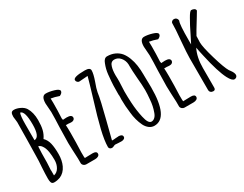

<svg xmlns="http://www.w3.org/2000/svg" viewBox="-77 -1120 2008 1583"><g transform="rotate(-30 927.5 -328.0)"><path d="M63 -9Q59 -21 59 -43Q59 -86 63 -149Q68 -209 68 -256Q68 -309 71 -415L73 -573Q73 -582 70 -600L67 -625V-630Q67 -653 74 -664Q81 -675 100 -675Q126 -675 157 -660Q188 -645 202 -622Q231 -574 231 -502Q231 -448 222 -411.5Q213 -375 191 -344Q218 -318 227.5 -277.5Q237 -237 237 -176Q237 -115 216 -70Q192 -19 146 0Q118 10 90 10Q68 10 63 -9ZM174 -494Q174 -623 133 -629Q122 -606 122 -521V-373Q174 -374 174 -494ZM184 -150Q184 -192 179 -224Q175 -249 168.5 -265.5Q162 -282 151 -296Q139 -311 123 -314Q119 -257 119 -163Q119 -157 117 -125L115 -91Q115 -89 116 -88V-86V-41Q148 -48 166 -79Q184 -110 184 -150Z M357 -18V-44V-64Q356 -73 356 -85Q356 -106 353 -149L351 -213Q351 -262 354 -359Q358 -446 358 -505Q358 -519 355 -547Q352 -576 352 -589Q352 -660 394 -660Q427 -660 470.5 -647Q514 -634 514 -616Q514 -606 505.5 -597.5Q497 -589 485 -584Q443 -599 409 -604Q410 -589 410 -561Q410 -521 409 -489Q406 -441 406 -417L409 -401L425 -402Q433 -403 445 -403Q493 -403 493 -375Q493 -364 484 -356.5Q475 -349 461 -349Q443 -349 433 -351H408Q410 -325 410 -275Q410 -225 409 -185Q406 -124 406 -94Q406 -38 408 -38L441 -39Q458 -40 482 -40Q520 -40 520 -16Q520 -2 507.5 5.5Q495 13 477 13H392Q379 13 368.5 4Q358 -5 357 -18Z M618 -21Q618 -81 641.5 -179Q665 -277 710 -421Q755 -570 766 -613Q754 -613 727 -610Q700 -607 684 -607Q674 -607 666 -615.5Q658 -624 658 -635Q658 -664 768 -664Q818 -664 818 -636Q818 -604 796 -541Q775 -485 770 -456Q760 -385 718 -224L674 -51H692L713 -53Q722 -54 734 -54V-55Q774 -55 774 -30Q774 -19 764 -12.5Q754 -6 739 -6Q723 -6 710 -7L680 -9Q674 -9 663 -3Q650 2 645 2Q634 2 626 -4.5Q618 -11 618 -21Z M955 -42Q926 -103 919 -175Q910 -243 910 -306Q910 -318 911 -326V-344Q911 -349 910 -349V-367L911 -437Q912 -469 919 -539Q924 -587 942 -632Q949 -652 960 -662.5Q971 -673 985 -673Q1025 -673 1057 -658.5Q1089 -644 1111 -618Q1131 -593 1145 -556.5Q1159 -520 1165 -479Q1171 -437 1171 -390V-382Q1171 -351 1172 -326L1173 -269Q1173 19 1039 19Q1013 19 991 2.5Q969 -14 955 -42ZM1091 -77Q1110 -128 1114 -187Q1119 -238 1119 -275Q1119 -320 1112 -393Q1106 -470 1106 -508V-526Q1104 -564 1080.5 -592Q1057 -620 1023 -620Q989 -620 978 -581Q968 -550 968 -501Q968 -482 969 -469V-442L967 -396Q965 -375 965 -350Q965 -296 968 -243Q972 -168 988 -97Q1004 -23 1035 -23Q1053 -23 1068 -37.5Q1083 -52 1091 -77Z M1293 -18V-44V-64Q1292 -73 1292 -85Q1292 -106 1289 -149L1287 -213Q1287 -262 1290 -359Q1294 -446 1294 -505Q1294 -519 1291 -547Q1288 -576 1288 -589Q1288 -660 1330 -660Q1363 -660 1406.5 -647Q1450 -634 1450 -616Q1450 -606 1441.5 -597.5Q1433 -589 1421 -584Q1379 -599 1345 -604Q1346 -589 1346 -561Q1346 -521 1345 -489Q1342 -441 1342 -417L1345 -401L1361 -402Q1369 -403 1381 -403Q1429 -403 1429 -375Q1429 -364 1420 -356.5Q1411 -349 1397 -349Q1379 -349 1369 -351H1344Q1346 -325 1346 -275Q1346 -225 1345 -185Q1342 -124 1342 -94Q1342 -38 1344 -38L1377 -39Q1394 -40 1418 -40Q1456 -40 1456 -16Q1456 -2 1443.5 5.5Q1431 13 1413 13H1328Q1315 13 1304.5 4Q1294 -5 1293 -18Z M1753 -33Q1714 -108 1676 -280Q1665 -327 1658 -367Q1622 -295 1622 -193V-8Q1622 15 1602 15Q1587 15 1577.5 6.5Q1568 -2 1568 -17V-320Q1568 -364 1578 -482Q1588 -585 1588 -644Q1596 -663 1617 -663Q1630 -663 1639 -654Q1648 -645 1648 -632V-629Q1635 -607 1635 -447V-411L1672 -484Q1706 -555 1736 -606Q1764 -656 1777 -656Q1793 -656 1804.5 -649Q1816 -642 1816 -629L1792 -589Q1717 -468 1708 -449Q1708 -432 1707 -419L1706 -389Q1706 -346 1740.5 -228.5Q1775 -111 1798 -73L1811 -55Q1830 -29 1830 -9Q1830 2 1821.5 9.5Q1813 17 1802 17Q1779 17 1753 -33Z"/></g></svg>

Font: Amatic SC
Style: Bold
Weight: 700
Designer: Multiple Designers
Foundry: Vernon Adams
Version: Version 2.505